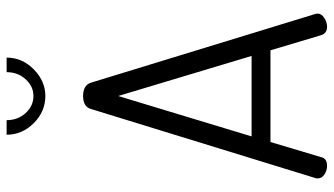

<svg xmlns="http://www.w3.org/2000/svg" viewBox="-234 -774 1008 580"><g transform="rotate(-90 270.0 -484.0)"><path d="M59 0Q45 0 33 -8Q21 -16 21 -28Q21 -33 22 -35L231 -714Q238 -737 270 -737Q302 -737 310 -714L518 -35Q518 -34 518.5 -32Q519 -30 519 -29Q519 -17 506 -8.5Q493 0 479 0Q460 0 454 -17L408 -171H131L85 -17Q81 0 59 0ZM148 -228H391L270 -631ZM342 -968H386Q386 -921 350.5 -886Q315 -851 270 -851Q223 -851 188 -886Q153 -921 153 -968H197Q197 -934 218.5 -910.5Q240 -887 270 -887Q299 -887 320.5 -910.5Q342 -934 342 -968Z"/></g></svg>

Font: Dosis
Style: Regular
Weight: 400
Designer: Edgar Tolentino, Pablo Impallari, Igino Marini
Foundry: Edgar Tolentino, Pablo Impallari, Igino Marini
Version: Version 1.007